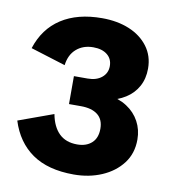

<svg xmlns="http://www.w3.org/2000/svg" viewBox="-72 -657 655 731"><g transform="rotate(10 255.5 -291.5)"><path d="M261 11Q161 11 100 -31.5Q39 -74 14 -154L149 -203Q158 -155 184 -129.5Q210 -104 254 -104Q289 -104 310 -123Q331 -142 331 -178Q331 -214 308 -232Q285 -250 243 -250H197V-358H250Q284 -358 304.5 -375Q325 -392 325 -419Q325 -447 305 -463Q285 -479 251 -479Q212 -479 186 -456.5Q160 -434 155 -393L20 -435Q45 -513 107.5 -553.5Q170 -594 265 -594Q324 -594 370 -575Q416 -556 443 -520Q470 -484 470 -435Q470 -396 453.5 -366Q437 -336 407 -317Q377 -298 336 -290V-310Q380 -304 411.5 -283.5Q443 -263 460 -231.5Q477 -200 477 -162Q477 -108 447.5 -69.5Q418 -31 369 -10Q320 11 261 11Z"/></g></svg>

Font: Rokkitt ExtraBold
Style: Regular
Weight: 800
Version: Version 3.103